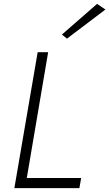

<svg xmlns="http://www.w3.org/2000/svg" viewBox="-20 -969 563 989"><path d="M174 -700 54 0H389L398 -52H118L228 -700ZM523 -920 480 -949 299 -791 325 -770Z"/></svg>

Font: Jost Light
Style: Italic
Weight: 300
Italic angle: -5°
Version: Version 3.710